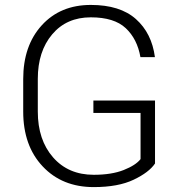

<svg xmlns="http://www.w3.org/2000/svg" viewBox="-20 -741 727 771"><path d="M602.5 -84.5Q578.6 -48.8 516.6 -19.3Q454.6 10.3 356.4 10.3Q229.5 10.3 151.4 -72.8Q73.2 -155.8 73.2 -293V-423.3Q73.2 -557.6 147.7 -639.4Q222.2 -721.2 344.7 -721.2Q461.9 -721.2 525.6 -664.6Q589.4 -607.9 602.1 -511.7H543.9Q531.2 -584.5 484.9 -627.9Q438.5 -671.4 344.7 -671.4Q247.1 -671.4 189.5 -603Q131.8 -534.7 131.8 -424.3V-293Q131.8 -179.2 193.1 -109.1Q254.4 -39.1 356.4 -39.1Q428.2 -39.1 476.8 -58.3Q525.4 -77.6 544.4 -102.1V-287.6H355V-337.4H602.5Z"/></svg>

Font: Roboto Web
Style: Light
Weight: 300
Designer: Google
Version: Version 1.200310; 2013